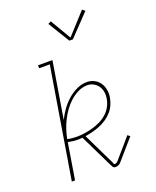

<svg xmlns="http://www.w3.org/2000/svg" viewBox="-173 -1061 947 1168"><g transform="rotate(-20 300.0 -477.0)"><path d="M368 8Q362 8 357.5 5Q353 2 350.5 -2.5Q348 -7 346 -12Q344 -17 341 -21L240 -229Q233 -228 225 -227.5Q217 -227 210 -227Q194 -227 178.5 -229Q163 -231 147 -234L109 0H88L206 -716H137V-735H230L170 -369Q185 -400 206 -429.5Q227 -459 254 -483Q281 -507 313.5 -522.5Q346 -538 380 -538Q405 -538 427 -527Q449 -516 462.5 -496.5Q476 -477 480.5 -452.5Q485 -428 481 -403Q477 -379 467 -356Q457 -333 440 -314Q423 -295 401.5 -280.5Q380 -266 356.5 -256.5Q333 -247 309 -241Q285 -235 261 -231L359 -29Q360 -27 361 -25Q362 -23 362 -21Q363 -17 365 -14Q367 -11 371 -11Q375 -11 379.5 -13Q384 -15 388 -18L453 -93L502 -150L517 -138L403 -7Q396 1 386.5 4.5Q377 8 368 8ZM211 -246Q237 -246 262.5 -250Q288 -254 313.5 -261Q339 -268 364 -280Q389 -292 409.5 -310Q430 -328 443 -352Q456 -376 460 -402Q464 -423 460.5 -444.5Q457 -466 445.5 -482.5Q434 -499 415.5 -509Q397 -519 376 -519Q346 -519 317 -505Q288 -491 264 -469.5Q240 -448 221.5 -422Q203 -396 189 -368.5Q175 -341 165.5 -312Q156 -283 150 -253Q165 -249 180.5 -247.5Q196 -246 211 -246ZM367 -811 282 -950 301 -960 380 -826 504 -962 521 -948 390 -811Z"/></g></svg>

Font: Iosevka Slab Thin Extended
Style: Italic
Weight: 100
Width: 7
Italic angle: -9°
Monospace: yes
Designer: Belleve Invis
Foundry: Belleve Invis
Version: Version 11.1.0; ttfautohint (v1.8.3)